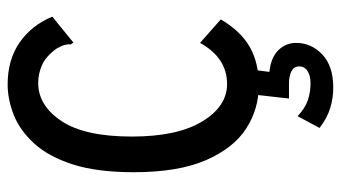

<svg xmlns="http://www.w3.org/2000/svg" viewBox="-210 -460 871 490"><g transform="rotate(-90 225.0 -214.5)"><path d="M253 11Q192 11 142 -21.5Q92 -54 61.5 -124.5Q31 -195 31 -308Q31 -402 51 -464Q71 -526 104.5 -562.5Q138 -599 177.5 -614.5Q217 -630 255 -630Q318 -630 362 -599.5Q406 -569 428 -516L369 -468L362 -462L357 -469Q358 -476 356 -484Q354 -492 346 -506Q326 -533 304 -542.5Q282 -552 259 -552Q201 -552 161.5 -492.5Q122 -433 122 -313Q122 -197 160.5 -133.5Q199 -70 256 -70Q323 -70 361 -139L421 -86Q391 -35 350.5 -12Q310 11 253 11ZM247 201Q221 201 195.5 193.5Q170 186 144 166L174 110Q194 129 214.5 136Q235 143 258 143Q277 143 289 135.5Q301 128 301 114Q301 101 289 94.5Q277 88 257 88H219L229 0H292L287 38Q324 42 342.5 61Q361 80 361 106Q361 145 331.5 173Q302 201 247 201Z"/></g></svg>

Font: Inconsolata SemiCondensed SemiBold
Style: Regular
Weight: 600
Width: 4
Monospace: yes
Designer: Raph Levien, Cyreal, Brenton Simpson
Foundry: Raph Levien, Cyreal, Google
Version: Version 3.001; ttfautohint (v1.8.2.53-6de2)